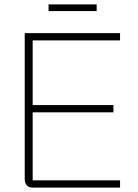

<svg xmlns="http://www.w3.org/2000/svg" viewBox="-20 -850 626 870"><path d="M92 -39V-700H524V-667H128V-374H494V-341H128V-33H524V0H128Q111 0 101.5 -10Q92 -20 92 -39ZM200 -830H418V-800H200Z"/></svg>

Font: Bai Jamjuree ExtraLight
Style: Regular
Weight: 275
Designer: Katatrad Aksorn Co.,Ltd.
Foundry: Cadson Demak Co.,Ltd.
Version: Version 1.000; ttfautohint (v1.6)